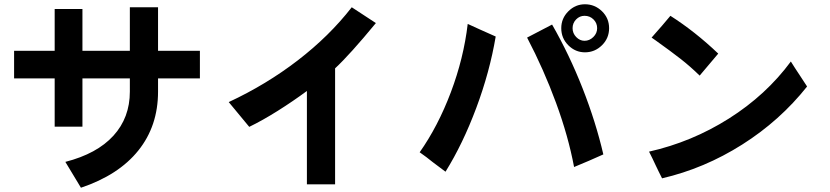

<svg xmlns="http://www.w3.org/2000/svg" viewBox="-20 -745 3888 899"><path d="M720 -316Q720 -155 627.5 -40Q535 75 359 134L286 13Q434 -25 511 -109.5Q588 -194 588 -316V-378H366V-152H236V-378H46V-507H236V-703H366V-507H588V-711H720V-507H916V-378H720Z M1417 -319Q1352 -271 1280.5 -226Q1209 -181 1147 -151L1051 -267Q1227 -349 1374.5 -462.5Q1522 -576 1627 -711L1740 -637Q1618 -489 1549 -425V118H1417Z M2719 -500Q2674 -500 2641 -533Q2608 -566 2608 -613Q2608 -659 2641 -692Q2674 -725 2719 -725Q2765 -725 2798.5 -692.5Q2832 -660 2832 -613Q2832 -566 2798.5 -533Q2765 -500 2719 -500ZM2776 -613Q2776 -637 2759 -654Q2742 -671 2717 -671Q2694 -671 2677.5 -654Q2661 -637 2661 -613Q2661 -589 2678 -571.5Q2695 -554 2717 -554Q2740 -554 2758 -571.5Q2776 -589 2776 -613ZM2006 14Q1978 -9 1945 -32Q2031 -154 2091 -313Q2151 -472 2170 -633Q2189 -625 2227 -607L2301 -574Q2273 -408 2210 -239.5Q2147 -71 2066 59ZM2737 8Q2714 17 2668 37Q2641 -107 2583.5 -263.5Q2526 -420 2448 -569L2565 -630Q2646 -489 2708 -331Q2770 -173 2805 -22Z M3051 -555 3031 -569 3081 -626Q3093 -641 3119 -671Q3235 -597 3343 -494L3256 -391Q3212 -434 3166.5 -469.5Q3121 -505 3051 -555ZM3727 -389 3759 -340Q3632 -180 3455 -68Q3278 44 3080 90Q3071 73 3064 58Q3057 43 3051 31Q3034 -6 3019 -35Q3219 -80 3393 -190Q3567 -300 3683 -457Q3691 -444 3702 -427Q3713 -410 3727 -389Z"/></svg>

Font: Gmarket Sans TTF Bold
Style: Regular
Weight: 700
Designer: Creative Director : Sungho Lee; Art Director : Kiwoong Choi; Project Manager : Sori Yang, Jongwook Yoon; Font Designer :
Foundry: Sandoll Inc.
Version: Version 1.000;hotconv 1.0.109;makeotfexe 2.5.65596